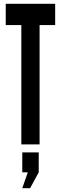

<svg xmlns="http://www.w3.org/2000/svg" viewBox="-20 -755 318 1004"><path d="M91.5 0V-624H10V-735H268.5V-624H187V0ZM96.5 229 125.5 146H96.5V42H182.5V146L137.5 229Z"/></svg>

Font: League Gothic SemiCondensed
Style: Regular
Weight: 400
Width: 4
Designer: The League of Moveable Type
Version: Version 2.001